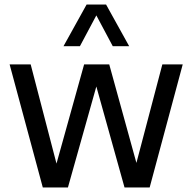

<svg xmlns="http://www.w3.org/2000/svg" viewBox="-20 -828 849 848"><path d="M169 0 22.5 -543.5H115.5L229.5 -105.5L351.5 -543.5H462.5L582.5 -108.5L697 -543.5H787L641 0H530L405.5 -446L280 0ZM260.5 -624 362.5 -808H448.5L550.5 -624H478L405.5 -760L333 -624Z"/></svg>

Font: Encode Sans Semi Condensed Medium
Style: Regular
Weight: 500
Width: 4
Designer: Multiple Designers
Foundry: Impallari Type
Version: Version 3.000; ttfautohint (v1.8.3) -l 8 -r 50 -G 200 -x 14 